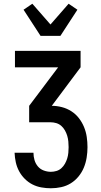

<svg xmlns="http://www.w3.org/2000/svg" viewBox="-20 -792 540 1027"><path d="M252 215Q227 215 201.5 210.5Q176 206 153.5 194.5Q131 183 112.5 164.5Q94 146 82 123.5Q70 101 64.5 76Q59 51 58 25H159Q159 45 164.5 64Q170 83 182.5 98Q195 113 214 120Q233 127 252 127Q267 127 282 122.5Q297 118 308.5 107.5Q320 97 327.5 83.5Q335 70 339.5 55.5Q344 41 345.5 25.5Q347 10 347 -5Q347 -20 345.5 -35.5Q344 -51 339.5 -66Q335 -81 327 -95Q319 -109 307.5 -119Q296 -129 281 -133.5Q266 -138 250 -138H136V-226L291 -432H60V-520H411V-432L257 -226Q284 -226 311 -219Q338 -212 361.5 -197Q385 -182 402 -160Q419 -138 429.5 -112.5Q440 -87 444 -59.5Q448 -32 448 -5Q448 23 443.5 51Q439 79 428.5 104.5Q418 130 400 152Q382 174 358.5 188.5Q335 203 307.5 209Q280 215 252 215ZM197 -600 106 -740 153 -772 250 -661 347 -772 394 -740 303 -600Z"/></svg>

Font: Iosevka Curly Semibold
Style: Regular
Weight: 600
Monospace: yes
Designer: Belleve Invis
Foundry: Belleve Invis
Version: Version 22.1.2; ttfautohint (v1.8.4)